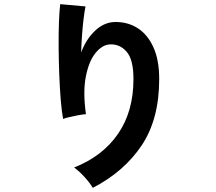

<svg xmlns="http://www.w3.org/2000/svg" viewBox="-20 -836 1040 925"><path d="M427 69Q413 45 387 16.5Q361 -12 337 -29Q474 -83 548.5 -191Q623 -299 623 -455Q623 -550 589.5 -587.5Q556 -625 509 -622Q472 -620 440 -580.5Q408 -541 393.5 -467Q379 -393 394 -286Q380 -285 357.5 -281Q335 -277 314.5 -272Q294 -267 284 -263Q277 -300 272.5 -356Q268 -412 265.5 -477Q263 -542 262.5 -607Q262 -672 264 -727Q266 -782 270 -816L392 -805Q387 -781 382.5 -743.5Q378 -706 375 -664Q372 -622 371 -583Q394 -646 437.5 -687.5Q481 -729 534 -730Q595 -731 643 -700.5Q691 -670 719 -608.5Q747 -547 747 -455Q747 -262 662.5 -135.5Q578 -9 427 69Z"/></svg>

Font: Zen Kaku Gothic New
Style: Bold
Weight: 700
Designer: Yoshimichi Ohira
Foundry: Positype
Version: Version 1.002